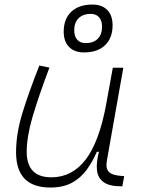

<svg xmlns="http://www.w3.org/2000/svg" viewBox="-20 -816 626 846"><path d="M201.7 10.3Q50.8 10.3 50.8 -145Q50.8 -227.1 78.6 -317.6Q106.4 -408.2 153.3 -527.3L197.8 -518.1Q148.9 -388.7 123.3 -300.8Q97.7 -212.9 97.7 -147.5Q97.7 -34.7 206.5 -34.7Q297.4 -34.7 357.4 -112.8Q417.5 -190.9 448.2 -358.4L477.1 -517.6H523.4L450.7 -106.9Q444.8 -73.2 460.2 -58.1Q475.6 -43 518.6 -40.5L527.3 -40L519 4.9H513.7Q460.9 4.9 435.8 -13.9Q410.6 -32.7 407.2 -66.7Q403.8 -100.6 416 -147H406.7Q387.7 -103 361.6 -67.4Q335.4 -31.7 296.9 -10.7Q258.3 10.3 201.7 10.3ZM350.1 -585Q308.1 -585 284.4 -609.1Q260.7 -633.3 260.7 -676.3Q260.7 -732.9 294.2 -764.4Q327.6 -795.9 387.2 -795.9Q429.2 -795.9 452.6 -772Q476.1 -748 476.1 -704.6Q476.1 -648.4 442.9 -616.7Q409.7 -585 350.1 -585ZM357.4 -626Q391.6 -626 410.6 -645Q429.7 -664.1 429.7 -698.2Q429.7 -725.1 416.5 -740Q403.3 -754.9 379.9 -754.9Q345.7 -754.9 326.4 -735.8Q307.1 -716.8 307.1 -682.6Q307.1 -655.8 320.3 -640.9Q333.5 -626 357.4 -626Z"/></svg>

Font: Cascadia Mono PL ExtraLight
Style: Italic
Weight: 200
Italic angle: -10°
Monospace: yes
Designer: Aaron Bell
Foundry: Saja Typeworks
Version: Version 2404.023; ttfautohint (v1.8.4)